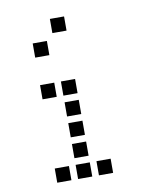

<svg xmlns="http://www.w3.org/2000/svg" viewBox="-85 -853 771 907"><g transform="rotate(-10 300.0 -400.0)"><path d="M217 -784Q216 -784 216 -784Q216 -784 216 -783V-717Q216 -716 216 -716Q216 -716 217 -716H283Q284 -716 284 -716Q284 -716 284 -717V-783Q284 -784 284 -784Q284 -784 283 -784ZM117 -684Q116 -684 116 -684Q116 -684 116 -683V-617Q116 -616 116 -616Q116 -616 117 -616H183Q184 -616 184 -616Q184 -616 184 -617V-683Q184 -684 184 -684Q184 -684 183 -684ZM117 -484Q116 -484 116 -484Q116 -484 116 -483V-417Q116 -416 116 -416Q116 -416 117 -416H183Q184 -416 184 -416Q184 -416 184 -417V-483Q184 -484 184 -484Q184 -484 183 -484ZM217 -484Q216 -484 216 -484Q216 -484 216 -483V-417Q216 -416 216 -416Q216 -416 217 -416H283Q284 -416 284 -416Q284 -416 284 -417V-483Q284 -484 284 -484Q284 -484 283 -484ZM217 -384Q216 -384 216 -384Q216 -384 216 -383V-317Q216 -316 216 -316Q216 -316 217 -316H283Q284 -316 284 -316Q284 -316 284 -317V-383Q284 -384 284 -384Q284 -384 283 -384ZM217 -284Q216 -284 216 -284Q216 -284 216 -283V-217Q216 -216 216 -216Q216 -216 217 -216H283Q284 -216 284 -216Q284 -216 284 -217V-283Q284 -284 284 -284Q284 -284 283 -284ZM217 -184Q216 -184 216 -184Q216 -184 216 -183V-117Q216 -116 216 -116Q216 -116 217 -116H283Q284 -116 284 -116Q284 -116 284 -117V-183Q284 -184 284 -184Q284 -184 283 -184ZM117 -84Q116 -84 116 -84Q116 -84 116 -83V-17Q116 -16 116 -16Q116 -16 117 -16H183Q184 -16 184 -16Q184 -16 184 -17V-83Q184 -84 184 -84Q184 -84 183 -84ZM217 -84Q216 -84 216 -84Q216 -84 216 -83V-17Q216 -16 216 -16Q216 -16 217 -16H283Q284 -16 284 -16Q284 -16 284 -17V-83Q284 -84 284 -84Q284 -84 283 -84ZM317 -84Q316 -84 316 -84Q316 -84 316 -83V-17Q316 -16 316 -16Q316 -16 317 -16H383Q384 -16 384 -16Q384 -16 384 -17V-83Q384 -84 384 -84Q384 -84 383 -84Z"/></g></svg>

Font: Doto Black SemiBold
Style: Regular
Weight: 600
Monospace: yes
Version: Version 1.000